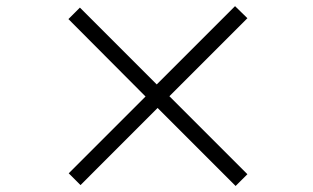

<svg xmlns="http://www.w3.org/2000/svg" viewBox="-20 -660 1040 637"><path d="M759.8 -639.6 500 -379.9 245.1 -634.8 207 -596.7 462.9 -339.8 208 -85 247.1 -45.9 502.9 -301.8 761.7 -43 800.8 -82 542 -340.8 800.8 -599.6Z"/></svg>

Font: DotumChe
Style: Regular
Weight: 400
Monospace: yes
Version: Version 2.21